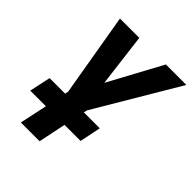

<svg xmlns="http://www.w3.org/2000/svg" viewBox="-199 -835 955 955"><g transform="rotate(45 278.5 -357.0)"><path d="M107 0 138 -145H28L52 -257H161L165 -274L90 -714H226L261 -433L413 -714H557L297 -275L293 -257H405L382 -145H269L239 0Z"/></g></svg>

Font: Noto Sans Condensed
Style: Bold Italic
Weight: 700
Width: 3
Italic angle: -12°
Designer: Monotype Design Team
Foundry: Monotype Imaging Inc.
Version: Version 2.013; ttfautohint (v1.8.4.7-5d5b)